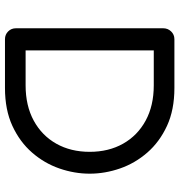

<svg xmlns="http://www.w3.org/2000/svg" viewBox="6 -744 738 791"><g transform="rotate(90 375.5 -349.0)"><path d="M142 0Q123 0 110 -13Q97 -26 97 -45V-652Q97 -671 110 -684.5Q123 -698 142 -698H343Q433 -698 499 -667.5Q565 -637 609 -586.5Q653 -536 674.5 -474Q696 -412 696 -349Q696 -286 674.5 -224Q653 -162 609 -111.5Q565 -61 499 -30.5Q433 0 343 0ZM188 -85H332Q416 -85 477.5 -118.5Q539 -152 572.5 -211.5Q606 -271 606 -349Q606 -427 572.5 -486.5Q539 -546 477.5 -579.5Q416 -613 332 -613H188Z"/></g></svg>

Font: Varela Round
Style: Regular
Weight: 400
Designer: Joe Prince, Avraham Cornfeld
Foundry: Joe Prince, Avraham Cornfeld
Version: Version 3.010; ttfautohint (v1.8.4.7-5d5b)